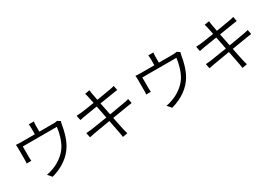

<svg xmlns="http://www.w3.org/2000/svg" viewBox="31 -1769 3939 2782"><g transform="rotate(-30 2000.0 -378.0)"><path d="M535 -798H450C454 -769 455 -745 455 -726V-630H232C198 -630 168 -631 140 -634C144 -613 144 -580 144 -559V-383C144 -365 143 -338 140 -322H218C216 -337 215 -362 215 -379V-564H785C776 -479 744 -353 689 -266C627 -169 513 -92 409 -59C379 -48 344 -38 313 -33L371 33C555 -17 690 -119 764 -247C821 -343 851 -473 863 -550C867 -569 872 -594 877 -607L829 -638C817 -633 799 -630 763 -630H530V-726C530 -745 531 -769 535 -798Z M1397 -706C1399 -695 1408 -654 1419 -598C1324 -583 1235 -569 1195 -565C1163 -562 1137 -560 1113 -559L1129 -478C1157 -484 1180 -489 1208 -494C1247 -501 1336 -515 1432 -530C1445 -466 1459 -393 1473 -322C1357 -303 1246 -286 1195 -279C1169 -276 1132 -272 1109 -271L1125 -192C1147 -198 1174 -203 1212 -210C1261 -219 1371 -237 1486 -256C1506 -155 1522 -71 1526 -50C1533 -21 1536 9 1541 42L1623 27C1614 -1 1606 -34 1599 -63C1594 -84 1577 -167 1557 -267C1657 -284 1752 -299 1808 -308C1846 -314 1876 -319 1896 -321L1881 -396C1861 -390 1834 -384 1795 -377C1744 -368 1647 -351 1544 -334C1530 -404 1515 -477 1502 -541C1600 -557 1695 -572 1741 -579C1767 -583 1795 -588 1809 -589L1794 -665C1778 -660 1755 -654 1726 -649C1682 -641 1588 -625 1489 -609C1478 -667 1469 -709 1468 -719C1465 -741 1460 -768 1459 -787L1379 -773C1385 -753 1392 -731 1397 -706Z M2535 -798H2450C2454 -769 2455 -745 2455 -726V-630H2232C2198 -630 2168 -631 2140 -634C2144 -613 2144 -580 2144 -559V-383C2144 -365 2143 -338 2140 -322H2218C2216 -337 2215 -362 2215 -379V-564H2785C2776 -479 2744 -353 2689 -266C2627 -169 2513 -92 2409 -59C2379 -48 2344 -38 2313 -33L2371 33C2555 -17 2690 -119 2764 -247C2821 -343 2851 -473 2863 -550C2867 -569 2872 -594 2877 -607L2829 -638C2817 -633 2799 -630 2763 -630H2530V-726C2530 -745 2531 -769 2535 -798Z M3397 -706C3399 -695 3408 -654 3419 -598C3324 -583 3235 -569 3195 -565C3163 -562 3137 -560 3113 -559L3129 -478C3157 -484 3180 -489 3208 -494C3247 -501 3336 -515 3432 -530C3445 -466 3459 -393 3473 -322C3357 -303 3246 -286 3195 -279C3169 -276 3132 -272 3109 -271L3125 -192C3147 -198 3174 -203 3212 -210C3261 -219 3371 -237 3486 -256C3506 -155 3522 -71 3526 -50C3533 -21 3536 9 3541 42L3623 27C3614 -1 3606 -34 3599 -63C3594 -84 3577 -167 3557 -267C3657 -284 3752 -299 3808 -308C3846 -314 3876 -319 3896 -321L3881 -396C3861 -390 3834 -384 3795 -377C3744 -368 3647 -351 3544 -334C3530 -404 3515 -477 3502 -541C3600 -557 3695 -572 3741 -579C3767 -583 3795 -588 3809 -589L3794 -665C3778 -660 3755 -654 3726 -649C3682 -641 3588 -625 3489 -609C3478 -667 3469 -709 3468 -719C3465 -741 3460 -768 3459 -787L3379 -773C3385 -753 3392 -731 3397 -706Z"/></g></svg>

Font: Source Han Sans JP Normal
Style: Regular
Weight: 350
Designer: Ryoko NISHIZUKA 西塚涼子 (kana, bopomofo & ideographs); Paul D. Hunt (Latin, Greek & Cyrillic); Sandoll Communications 산돌커뮤니
Foundry: Adobe
Version: Version 2.002;hotconv 1.0.116;makeotfexe 2.5.65601